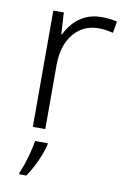

<svg xmlns="http://www.w3.org/2000/svg" viewBox="-86 -593 567 865"><g transform="rotate(10 197.0 -160.0)"><path d="M307 -541Q326 -541 344.5 -539Q363 -537 379 -533L370 -480Q354 -484 338 -486.5Q322 -489 304 -489Q267 -489 238 -475Q209 -461 188 -435Q167 -409 156 -373Q145 -337 145 -292V0H88V-532H136L142 -433H145Q159 -463 181.5 -487.5Q204 -512 235.5 -526.5Q267 -541 307 -541ZM167 68Q162 90 151.5 117Q141 144 127 171Q113 198 97 221H65V212Q73 196 82 168.5Q91 141 98.5 111.5Q106 82 109 61H167Z"/></g></svg>

Font: Noto Sans Hebrew Light
Style: Regular
Weight: 300
Designer: Monotype Design Team
Foundry: Monotype Imaging Inc.
Version: Version 2.003